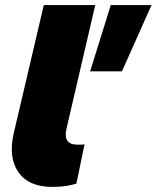

<svg xmlns="http://www.w3.org/2000/svg" viewBox="-20 -724 615 754"><path d="M575 -704 459 -444H334L415 -704ZM185 10Q93 10 52.5 -47.5Q12 -105 34 -201L152 -704H354L241 -218Q227 -156 283 -156Q293 -156 299.5 -156Q306 -156 312 -157L280 -3Q265 2 241.5 6Q218 10 185 10Z"/></svg>

Font: Prodigy Sans ExtraBold
Style: Italic
Weight: 800
Italic angle: -13°
Designer: Wei Huang
Foundry: Wei Huang
Version: Version 1.003; ttfautohint (v1.8.3)